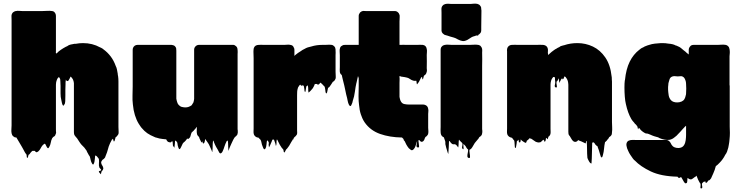

<svg xmlns="http://www.w3.org/2000/svg" viewBox="-20 -772 4162 1078"><path d="M645 -59Q645 -53 645.5 -46.5Q646 -40 646 -33Q646 -29 646 -25.5Q646 -22 644 -18Q644 -17 643.5 -16.5Q643 -16 643 -16Q642 -14 640 -12Q636 -5 630 -2L629 -1Q627 4 626 10Q625 16 622 21Q620 23 618 21Q617 18 616.5 14.5Q616 11 614 7Q613 8 612 9.5Q611 11 610 11Q609 11 608 12.5Q607 14 608 13Q603 21 598 32Q589 52 586 66Q583 80 572 106Q571 111 568.5 114Q566 117 562 121Q562 121 561.5 121.5Q561 122 560 122Q560 122 559.5 122.5Q559 123 558 123Q547 134 548 142Q549 150 554 157Q559 164 560 172Q561 180 550 191Q549 195 547.5 202Q546 209 545 205Q534 194 535 191Q536 188 541.5 187Q547 186 548 183Q549 180 538 169Q534 157 535.5 144.5Q537 132 535 120Q531 115 527 109.5Q523 104 517 101Q514 102 514 104Q513 112 512.5 121Q512 130 510 138Q509 142 506 148.5Q503 155 498 148Q491 137 489 126Q487 115 483 104Q480 102 478 97.5Q476 93 474 90L470 83Q466 73 465 72Q464 71 461 67Q454 56 445 48Q441 45 438 41Q431 33 425 23.5Q419 14 413 5Q409 0 403.5 -6Q398 -12 396 -19Q395 -22 395 -30V-305Q394 -307 394 -311Q394 -310 393.5 -313.5Q393 -317 393 -316Q392 -321 390 -325Q388 -329 385 -333Q384 -335 380 -339L377 -342Q375 -341 373 -335Q371 -331 368.5 -326.5Q366 -322 363 -318Q360 -316 358 -317Q356 -318 353 -319Q349 -327 349.5 -324Q350 -321 349 -320V-318Q348 -314 348 -310Q348 -306 348 -301Q347 -285 347 -268.5Q347 -252 347 -235Q346 -225 346.5 -214.5Q347 -204 345 -194Q345 -190 342 -187Q341 -186 340.5 -184Q340 -182 338 -180Q338 -180 337.5 -179.5Q337 -179 336 -179Q334 -179 332 -182Q330 -185 328 -193Q328 -195 327 -197L324 -212Q320 -226 320 -248Q320 -270 320 -290Q320 -292 319.5 -299.5Q319 -307 319 -314Q319 -317 318.5 -320.5Q318 -324 318 -327Q317 -329 316.5 -331Q316 -333 314 -335Q313 -336 312.5 -337.5Q312 -339 310 -340Q310 -339 309 -337.5Q308 -336 308 -337L304 -333Q300 -327 297 -317Q296 -313 295 -308.5Q294 -304 294 -296V-47Q294 -32 295 -29Q296 -26 291 -15Q291 -13 289 -11Q287 -9 287 -8Q285 -7 283 -5.5Q281 -4 279 -3Q277 -1 276 0.5Q275 2 273 4Q267 16 265 29Q263 42 256 54Q252 62 248 59.5Q244 57 241 50Q238 43 236 40Q234 36 232 35Q231 34 229 36Q227 37 225 38.5Q223 40 221 42Q221 42 219 44Q213 51 208 61Q203 71 195 78Q191 81 187.5 82.5Q184 84 179 80Q177 76 177 76Q176 76 176 75.5Q176 75 175 75H162Q159 77 156.5 80Q154 83 151 86Q149 90 147 92L144 95Q142 97 140 97Q139 101 138.5 104.5Q138 108 136 112Q132 116 132 115Q130 110 130 104.5Q130 99 128 94L125 91Q123 89 121.5 86Q120 83 118 80Q114 72 109.5 64Q105 56 101 49Q87 26 72 0L63 -1Q57 -4 54 -7Q47 -13 45 -24Q43 -35 44 -46.5Q45 -58 45 -68V-659Q45 -669 44.5 -680Q44 -691 50 -699Q51 -701 52.5 -702Q54 -703 55 -704Q58 -706 62 -708Q66 -710 70 -710Q78 -712 87.5 -711Q97 -710 104 -710H219Q232 -710 245.5 -711Q259 -712 272 -710Q282 -709 287 -702Q288 -700 290 -698Q292 -694 293 -690.5Q294 -687 294 -683V-484Q294 -477 293.5 -476Q293 -475 297 -471V-472Q298 -472 298 -472.5Q298 -473 299 -473Q300 -474 303 -477Q306 -480 307 -481Q309 -483 311.5 -485Q314 -487 316 -488Q318 -490 319 -490.5Q320 -491 321 -492Q328 -497 335 -501Q342 -505 349 -509Q351 -510 353.5 -511Q356 -512 358 -513Q367 -521 388 -524Q390 -525 392.5 -525Q395 -525 398 -526H405Q415 -528 425.5 -529Q436 -530 446 -530Q499 -530 542 -506Q543 -506 547 -504Q557 -499 562 -494Q584 -478 601.5 -455Q619 -432 630 -401Q634 -394 636.5 -382.5Q639 -371 641 -358Q641 -355 641.5 -351.5Q642 -348 643 -344Q645 -330 645 -315.5Q645 -301 645 -287Z M1315 -27Q1314 -25 1314 -22.5Q1314 -20 1313 -18Q1313 -17 1312.5 -16.5Q1312 -16 1312 -16Q1312 -15 1311.5 -14.5Q1311 -14 1311 -14Q1311 -14 1309 -12Q1308 -9 1302 -5Q1300 -2 1297 0Q1294 4 1291.5 9Q1289 14 1287 18Q1283 26 1279 35Q1275 44 1271 53L1267 63Q1266 65 1265 70.5Q1264 76 1263 73Q1261 59 1261 45Q1261 31 1259 17Q1259 17 1255 19Q1254 19 1254 19.5Q1254 20 1253 20Q1249 27 1245.5 36Q1242 45 1239 54Q1238 57 1237 60.5Q1236 64 1234 68Q1232 72 1230 77.5Q1228 83 1223 87Q1216 93 1210.5 83.5Q1205 74 1203 69Q1201 65 1198 60.5Q1195 56 1193 52Q1190 46 1187 40Q1184 34 1182 28L1179 19Q1176 17 1176 18Q1174 34 1174 49.5Q1174 65 1172 81Q1171 83 1170 78.5Q1169 74 1168 72Q1166 69 1164 63Q1160 55 1156.5 46.5Q1153 38 1148 31Q1142 21 1132 8Q1131 13 1130.5 18Q1130 23 1128 28Q1127 29 1126 30Q1125 31 1124 33Q1120 33 1120 34L1115 21Q1115 22 1114 24Q1113 26 1112 28Q1111 29 1110 26Q1109 23 1108 22Q1106 18 1104 13.5Q1102 9 1100 5Q1099 3 1098.5 0Q1098 -3 1096 -5Q1094 -6 1093 -7Q1092 -9 1090 -11Q1088 -15 1087 -16Q1085 -22 1085 -26Q1084 -31 1084.5 -35.5Q1085 -40 1085 -47V-60Q1084 -58 1081 -55Q1080 -52 1073 -45L1070 -42Q1070 -41 1069.5 -41Q1069 -41 1069 -40L1056 -28Q1052 -19 1050 -9.5Q1048 0 1040 6Q1033 12 1031 4Q1030 8 1028 10.5Q1026 13 1021 19L1016 24Q1010 28 1006 34L998 51Q997 53 994.5 58Q992 63 990 65Q986 66 984.5 63Q983 60 982 58Q981 55 980 51.5Q979 48 978 45Q977 40 976.5 35Q976 30 974 26Q970 22 968 19H967Q966 19 965 18Q964 17 963 18Q962 28 961.5 38Q961 48 959 58Q959 59 958 56Q957 53 955 52Q954 50 953 49Q952 48 951 46Q950 40 950 33.5Q950 27 948 21Q947 22 947 21.5Q947 21 947 21Q946 22 944 22Q944 23 943.5 23Q943 23 943 23Q942 24 941.5 25Q941 26 939 27Q938 28 936 27.5Q934 27 932 27Q924 26 920 21.5Q916 17 913 10H908Q906 10 904 9.5Q902 9 900 9Q894 9 891 8Q883 7 875 5.5Q867 4 859 1Q852 0 845 -4Q835 -8 825.5 -13Q816 -18 807 -24Q789 -37 777 -52Q772 -57 768 -63.5Q764 -70 759 -77Q746 -98 737.5 -125.5Q729 -153 726 -186Q723 -209 724 -237Q725 -265 725 -286V-493Q725 -502 730 -509L736 -515Q743 -520 751.5 -520Q760 -520 768 -520H943Q947 -520 953 -518Q962 -515 965 -509Q967 -507 969 -501Q970 -497 970 -488V-218Q972 -205 976.5 -193.5Q981 -182 996 -173Q1002 -171 1004 -171Q1009 -170 1012.5 -169.5Q1016 -169 1020 -169Q1025 -169 1028.5 -169.5Q1032 -170 1036 -171Q1038 -171 1039 -172Q1041 -173 1043.5 -174Q1046 -175 1048 -176L1056 -181Q1061 -188 1066 -197Q1068 -202 1068.5 -207Q1069 -212 1070 -217V-493Q1070 -504 1078 -512Q1086 -520 1097 -520H1271Q1284 -520 1290.5 -520Q1297 -520 1306 -512Q1311 -507 1312.5 -501.5Q1314 -496 1314 -491Q1315 -486 1314.5 -480Q1314 -474 1314 -469V-55Q1314 -51 1314 -47Q1314 -43 1315 -38ZM1092 -8Q1092 -8 1092 -8Q1092 -8 1093 -7Q1093 -7 1093 -7Q1093 -7 1093 -7Q1092 -8 1092 -8Z M1864 -369Q1864 -363 1864.5 -357Q1865 -351 1865 -344Q1865 -340 1865 -336Q1865 -332 1863 -328Q1860 -320 1853 -315Q1853 -315 1852.5 -315Q1852 -315 1852 -314Q1851 -314 1850.5 -313.5Q1850 -313 1849 -313Q1844 -306 1840 -299Q1836 -292 1831 -286Q1830 -285 1829 -283.5Q1828 -282 1826 -281Q1825 -281 1824 -280Q1824 -280 1823.5 -279.5Q1823 -279 1822 -279Q1821 -278 1819 -265Q1817 -252 1814 -248Q1813 -247 1810 -249Q1807 -255 1807 -262Q1806 -267 1805.5 -273Q1805 -279 1803 -285L1797 -291Q1795 -293 1790.5 -298Q1786 -303 1781 -307L1780 -308Q1779 -308 1779 -307.5Q1779 -307 1778 -307Q1776 -305 1773.5 -301.5Q1771 -298 1767 -297Q1762 -296 1759 -301Q1758 -300 1754 -300Q1750 -300 1748 -301L1743 -289Q1740 -282 1736.5 -277Q1733 -272 1728 -267Q1725 -264 1722 -260.5Q1719 -257 1716 -255Q1712 -251 1712 -253Q1710 -265 1710.5 -272.5Q1711 -280 1708 -293Q1706 -292 1704 -290Q1700 -288 1700 -287Q1698 -280 1697.5 -272Q1697 -264 1695 -257Q1694 -256 1692.5 -257Q1691 -258 1690 -259Q1689 -267 1688.5 -274Q1688 -281 1686 -288Q1686 -290 1684.5 -290.5Q1683 -291 1682 -292Q1682 -292 1681 -293Q1680 -294 1678 -295Q1678 -290 1676 -288Q1676 -288 1671 -293H1669Q1668 -293 1667.5 -294.5Q1667 -296 1666 -297Q1665 -296 1664 -295.5Q1663 -295 1662 -294Q1660 -291 1658 -288Q1656 -285 1654 -282Q1653 -281 1653 -279.5Q1653 -278 1652 -276Q1649 -267 1648.5 -257Q1648 -247 1648 -237V-39Q1648 -34 1648.5 -28.5Q1649 -23 1647 -18Q1647 -17 1646.5 -16.5Q1646 -16 1646 -15Q1646 -15 1644 -13Q1640 -7 1637 -5Q1639 -7 1635 -3.5Q1631 0 1630 2Q1630 3 1629 4Q1628 6 1627.5 9Q1627 12 1624 11Q1624 11 1624 11.5Q1624 12 1623 12Q1621 16 1621 17Q1619 19 1617.5 22Q1616 25 1614 28Q1606 42 1603.5 46.5Q1601 51 1592 62Q1591 63 1589.5 64.5Q1588 66 1586 68Q1585 69 1582 76Q1579 83 1577 84Q1576 85 1573 80Q1572 77 1572 73.5Q1572 70 1570 67L1564 60Q1560 56 1557 50Q1551 42 1547 33Q1543 24 1538 15Q1538 14 1537.5 14Q1537 14 1537 13Q1534 10 1534 12Q1532 20 1532.5 29Q1533 38 1530 46Q1529 49 1528 43Q1527 37 1526 34L1518 11V10Q1515 13 1514 13Q1512 13 1510 11Q1507 18 1504.5 25Q1502 32 1498 40Q1497 41 1496.5 43.5Q1496 46 1494 48Q1493 49 1492 52.5Q1491 56 1490 54Q1487 38 1489 33.5Q1491 29 1483 16Q1480 18 1478 22Q1477 29 1476.5 37Q1476 45 1474 53Q1474 54 1471.5 59.5Q1469 65 1466 66Q1461 67 1458 59Q1455 51 1454 49Q1450 40 1448.5 30.5Q1447 21 1443 13Q1441 11 1439 9Q1437 7 1435 5Q1432 3 1432 1Q1430 0 1426 0Q1425 0 1424.5 -0.5Q1424 -1 1422 -1Q1414 -4 1409 -11Q1407 -13 1405 -19Q1403 -26 1403.5 -35Q1404 -44 1404 -51V-411Q1404 -426 1404 -444.5Q1404 -463 1403 -482Q1403 -487 1403.5 -492.5Q1404 -498 1405 -502Q1408 -511 1416 -516Q1421 -518 1424 -519Q1427 -520 1433 -520Q1440 -521 1447 -520.5Q1454 -520 1460 -520H1576Q1584 -520 1593 -521Q1602 -522 1610 -520Q1613 -520 1615 -519Q1625 -516 1628 -508Q1633 -501 1633 -493V-458L1639 -464Q1641 -465 1642 -466Q1643 -467 1643 -467Q1645 -469 1653.5 -475Q1662 -481 1666 -483Q1672 -488 1678.5 -491.5Q1685 -495 1691 -498Q1699 -503 1708.5 -506Q1718 -509 1728 -511Q1757 -520 1789 -520H1806Q1811 -520 1817 -520.5Q1823 -521 1829 -521Q1836 -521 1842.5 -520Q1849 -519 1853 -515Q1859 -511 1862 -504Q1864 -498 1864 -494V-489Q1865 -482 1864.5 -475.5Q1864 -469 1864 -463Z M2384 -22V-20Q2383 -19 2383 -18Q2383 -17 2382.5 -17Q2382 -17 2382 -16Q2382 -15 2380 -13Q2378 -10 2375.5 -7.5Q2373 -5 2369 -3Q2365 3 2363.5 9Q2362 15 2357 20Q2350 26 2344 23.5Q2338 21 2334 14Q2330 14 2330 15Q2329 21 2331 31.5Q2333 42 2333 49.5Q2333 57 2326 56Q2316 54 2319 41.5Q2322 29 2322 19Q2318 31 2313.5 46Q2309 61 2299 69Q2292 74 2286 69Q2280 64 2275 60Q2267 50 2261 39Q2255 28 2250 16Q2250 17 2249.5 18.5Q2249 20 2249 21Q2248 18 2247.5 15Q2247 12 2245 8L2237 0H2236Q2168 -1 2114 -20Q2060 -39 2028 -84Q2024 -89 2020.5 -96Q2017 -103 2014 -109Q2012 -114 2010 -119.5Q2008 -125 2006 -130Q2002 -142 1999.5 -155.5Q1997 -169 1996 -182Q1993 -202 1993 -232Q1993 -262 1994 -285V-333L1990 -345L1982 -309Q1982 -307 1981 -306Q1976 -284 1972.5 -256.5Q1969 -229 1961 -207Q1960 -201 1958 -194.5Q1956 -188 1953 -183Q1951 -179 1951 -179Q1946 -174 1943 -179Q1940 -181 1938.5 -185.5Q1937 -190 1935 -194L1932 -206L1929 -221Q1926 -232 1923.5 -242.5Q1921 -253 1919 -264Q1916 -278 1913 -292Q1910 -306 1906 -320L1901 -341Q1901 -343 1900.5 -344Q1900 -345 1900 -346Q1900 -349 1898 -351Q1897 -352 1896 -353.5Q1895 -355 1893 -356Q1893 -356 1890 -361Q1890 -362 1889.5 -362.5Q1889 -363 1889 -364Q1889 -365 1888.5 -366Q1888 -367 1888 -368Q1887 -374 1887.5 -381Q1888 -388 1888 -395V-462Q1888 -471 1887 -482Q1886 -493 1889 -502Q1892 -512 1900 -515Q1905 -519 1909.5 -519.5Q1914 -520 1918 -520H1994V-683Q1994 -692 2001 -701Q2002 -703 2006 -705Q2009 -708 2013 -709Q2018 -711 2023 -710.5Q2028 -710 2033 -710H2196Q2207 -710 2214 -703Q2219 -700 2222 -691Q2224 -687 2224 -683.5Q2224 -680 2224 -675Q2224 -669 2223.5 -663Q2223 -657 2223 -651V-520H2231Q2238 -521 2245 -520.5Q2252 -520 2259 -520H2321Q2329 -520 2337.5 -520.5Q2346 -521 2354 -520Q2373 -517 2376 -497Q2378 -489 2377 -480Q2376 -471 2376 -463Q2376 -446 2376.5 -426.5Q2377 -407 2376 -389Q2377 -386 2377 -378Q2377 -369 2374 -363Q2373 -358 2369 -354Q2368 -353 2367 -352Q2366 -351 2365 -350Q2365 -350 2364.5 -349.5Q2364 -349 2363 -349Q2363 -349 2362.5 -348.5Q2362 -348 2361 -348Q2360 -346 2359.5 -344Q2359 -342 2358 -340Q2358 -336 2356 -332Q2356 -326 2353 -327Q2351 -327 2351 -332Q2351 -338 2349 -339Q2349 -341 2347 -339Q2347 -339 2345 -337Q2344 -336 2343 -334Q2342 -332 2341 -330Q2338 -325 2335.5 -319Q2333 -313 2329 -308Q2328 -307 2327.5 -306Q2327 -305 2325 -303Q2324 -302 2323 -300Q2322 -298 2321 -299Q2319 -304 2319 -309Q2319 -314 2317 -319Q2315 -318 2310 -318Q2304 -318 2298 -320Q2289 -323 2281.5 -328.5Q2274 -334 2266 -336Q2259 -338 2252.5 -339Q2246 -340 2239 -341Q2233 -341 2227 -344Q2228 -344 2225.5 -344.5Q2223 -345 2223 -345V-337Q2224 -333 2223.5 -323.5Q2223 -314 2223 -306V-235Q2223 -232 2223 -229Q2223 -226 2224 -223Q2225 -219 2226 -214.5Q2227 -210 2229 -206Q2236 -191 2249 -188Q2262 -185 2278 -185H2357Q2363 -185 2371 -181Q2380 -176 2383 -166Q2384 -164 2384 -161Q2386 -154 2385 -146.5Q2384 -139 2384 -132V-55Q2384 -48 2385 -39Q2386 -30 2384 -22Z M2588 -542Q2576 -540 2563.5 -545Q2551 -550 2539 -557Q2536 -558 2532.5 -559.5Q2529 -561 2525 -562Q2517 -564 2508.5 -566.5Q2500 -569 2492 -572Q2489 -573 2486.5 -573.5Q2484 -574 2481 -575L2473 -578Q2472 -580 2470.5 -581Q2469 -582 2467 -583Q2460 -590 2459 -598V-700Q2459 -709 2458.5 -720Q2458 -731 2464 -739L2470 -745Q2473 -747 2479 -749Q2487 -751 2495.5 -751Q2504 -751 2511 -750H2624Q2633 -751 2642.5 -751.5Q2652 -752 2661 -750Q2662 -750 2662 -749.5Q2662 -749 2663 -749Q2664 -749 2668 -747Q2673 -745 2676 -740Q2681 -734 2681.5 -729Q2682 -724 2682 -721Q2683 -717 2683 -713.5Q2683 -710 2683 -706Q2683 -685 2682.5 -663Q2682 -641 2682 -620V-602Q2682 -597 2681 -594Q2680 -589 2675 -584L2671 -580Q2669 -578 2667 -578Q2666 -577 2665.5 -575Q2665 -573 2663 -572Q2663 -572 2661 -572.5Q2659 -573 2657 -573Q2655 -573 2652 -572Q2649 -571 2647 -570Q2645 -569 2642 -568.5Q2639 -568 2637 -567Q2635 -567 2634 -566Q2627 -563 2620 -558Q2613 -553 2605 -548.5Q2597 -544 2588 -542ZM2686 -18Q2685 -17 2685 -16Q2685 -15 2684 -14V-13Q2682 -11 2680 -9Q2678 -7 2676 -5Q2676 -5 2675.5 -4.5Q2675 -4 2674 -4Q2674 -4 2673.5 -3.5Q2673 -3 2672 -3Q2670 -1 2668 3Q2667 4 2666.5 6Q2666 8 2664 9Q2660 14 2656 18.5Q2652 23 2648 28V29H2647Q2647 30 2645 32L2632 54Q2627 63 2620 67Q2616 69 2616 69Q2615 77 2617 88.5Q2619 100 2619 108.5Q2619 117 2612 115Q2604 113 2604 104.5Q2604 96 2606.5 85.5Q2609 75 2608 67Q2607 67 2604 64Q2601 61 2599 57.5Q2597 54 2595 50Q2592 47 2591 45L2582 36Q2581 43 2582.5 56Q2584 69 2579 65Q2572 60 2575 50Q2578 40 2576 32Q2575 30 2573.5 29Q2572 28 2570 26L2563 19Q2561 16 2557 12Q2555 22 2555 33Q2555 44 2553 55Q2552 56 2551 54Q2550 52 2549 51Q2546 47 2543.5 44Q2541 41 2537 39Q2532 37 2527 38Q2522 39 2517 35Q2513 32 2510.5 28.5Q2508 25 2505 21Q2504 21 2503 20Q2502 19 2501 21Q2500 38 2499.5 56Q2499 74 2497 92Q2497 94 2495.5 89.5Q2494 85 2493 83Q2491 77 2489 69.5Q2487 62 2485 56Q2481 42 2480.5 37Q2480 32 2480.5 29Q2481 26 2479.5 20.5Q2478 15 2472 -1L2466 -4Q2459 -9 2456.5 -16Q2454 -23 2454 -30Q2453 -37 2453.5 -44.5Q2454 -52 2454 -59V-493Q2454 -498 2455 -501Q2457 -507 2459 -509L2465 -515Q2469 -518 2478 -520Q2488 -522 2498.5 -521Q2509 -520 2517 -520H2616Q2628 -520 2640.5 -521Q2653 -522 2665 -520Q2667 -520 2669 -519Q2671 -518 2673.5 -517Q2676 -516 2677 -515Q2680 -512 2681 -510Q2685 -506 2687 -497Q2688 -493 2687.5 -487.5Q2687 -482 2687 -477Q2688 -458 2687.5 -439.5Q2687 -421 2687 -402V-55Q2687 -51 2687 -47Q2687 -43 2688 -38Q2688 -34 2688 -30Q2688 -26 2686 -18Z M3416 -87Q3416 -73 3417 -58Q3418 -43 3416 -29Q3416 -21 3415 -18Q3412 -10 3405 -5Q3405 -5 3404.5 -4.5Q3404 -4 3403 -4Q3403 -4 3402.5 -3.5Q3402 -3 3401 -3Q3400 -2 3397 4Q3394 10 3392 10Q3387 18 3381 23Q3380 24 3379 24.5Q3378 25 3377 26Q3373 44 3371.5 62.5Q3370 81 3365 99Q3363 107 3361 110Q3358 113 3357 112Q3356 112 3353 107Q3352 103 3349.5 95.5Q3347 88 3346 84Q3344 77 3342 70.5Q3340 64 3337 57Q3336 55 3335.5 52Q3335 49 3333 48Q3333 48 3331 47Q3329 46 3328 45Q3327 43 3325.5 42Q3324 41 3323 40Q3318 33 3319 33.5Q3320 34 3320 34Q3320 34 3313 27Q3312 28 3309 28Q3306 28 3305 29Q3304 51 3303.5 86.5Q3303 122 3301 145Q3301 147 3297.5 145Q3294 143 3294 143Q3290 139 3287 133.5Q3284 128 3282 124Q3281 121 3279.5 118.5Q3278 116 3278 114Q3276 91 3276 67Q3276 43 3274 21Q3272 19 3271 19Q3270 22 3270 25.5Q3270 29 3268 32Q3267 35 3263 31Q3258 29 3253.5 26.5Q3249 24 3244 22Q3240 20 3234.5 18.5Q3229 17 3226 14Q3222 22 3213.5 24Q3205 26 3198 20Q3192 15 3188.5 8Q3185 1 3179 -8Q3177 -10 3175 -12.5Q3173 -15 3172 -19Q3171 -23 3171 -32V-296Q3171 -303 3170 -307Q3168 -324 3158 -336Q3157 -338 3155.5 -339.5Q3154 -341 3152 -342Q3151 -343 3149 -343Q3147 -340 3146.5 -336.5Q3146 -333 3144 -330Q3139 -325 3138 -328Q3136 -332 3136 -333Q3133 -330 3129 -324Q3127 -318 3125 -316Q3124 -314 3123 -310Q3122 -306 3121 -308Q3119 -314 3118.5 -320Q3118 -326 3117 -333Q3117 -331 3116 -331Q3116 -329 3115 -329Q3114 -326 3111.5 -321Q3109 -316 3105 -314Q3103 -306 3106 -292.5Q3109 -279 3101 -281Q3092 -283 3095.5 -295.5Q3099 -308 3097 -318Q3096 -319 3096 -323V-328Q3096 -331 3096 -334.5Q3096 -338 3093 -339Q3093 -339 3090.5 -339.5Q3088 -340 3087 -340Q3075 -329 3072 -309Q3071 -304 3071 -298.5Q3071 -293 3071 -288V-48Q3071 -41 3071.5 -33Q3072 -25 3070 -18Q3069 -15 3067 -12Q3065 -9 3063 -7Q3062 -7 3062 -6.5Q3062 -6 3061 -6Q3061 -6 3059 -4Q3058 -1 3057.5 2Q3057 5 3055 8Q3055 9 3054 9.5Q3053 10 3052 9Q3051 8 3050.5 5.5Q3050 3 3049 2Q3047 4 3045 5Q3044 7 3044.5 10Q3045 13 3044 15Q3042 21 3040 23Q3039 24 3036 22Q3034 17 3036 18.5Q3038 20 3032 14Q3031 13 3031 12Q3028 14 3026 16.5Q3024 19 3021 21Q3020 22 3019 23.5Q3018 25 3013 27H3012Q3009 28 3003 28Q2999 28 2995.5 26.5Q2992 25 2988 24Q2983 21 2977.5 17Q2972 13 2969 11Q2962 7 2963 7Q2963 7 2961 6Q2959 7 2957 5.5Q2955 4 2953 4Q2952 5 2950.5 7Q2949 9 2947 11Q2946 12 2945 13Q2944 14 2942 15Q2941 15 2941 15.5Q2941 16 2941 16Q2940 16 2940 17Q2939 17 2938.5 17.5Q2938 18 2938 18Q2937 19 2936 24.5Q2935 30 2930 30Q2929 30 2925.5 27.5Q2922 25 2921 25Q2919 23 2918 23Q2914 21 2910.5 18Q2907 15 2905 12Q2905 11 2904.5 11Q2904 11 2904 10Q2903 14 2903 18Q2903 22 2901 26Q2901 27 2900 26.5Q2899 26 2898 27Q2894 27 2894 28Q2893 24 2892.5 20Q2892 16 2891 12Q2890 14 2886 18Q2885 19 2884 19.5Q2883 20 2882 21Q2881 28 2880.5 34.5Q2880 41 2878 49Q2877 51 2876.5 55.5Q2876 60 2874 59Q2870 57 2870.5 52.5Q2871 48 2870 45Q2869 37 2869 30.5Q2869 24 2867 17Q2865 15 2862.5 12Q2860 9 2858 6Q2856 4 2855 2Q2851 0 2849 0Q2848 0 2847.5 -0.5Q2847 -1 2845 -1Q2837 -4 2832 -11Q2830 -13 2828 -19Q2826 -26 2826.5 -35Q2827 -44 2827 -51V-484Q2826 -487 2826.5 -489.5Q2827 -492 2827 -495Q2828 -506 2836 -513Q2844 -520 2855 -520Q2863 -521 2871.5 -520.5Q2880 -520 2887 -520H2993Q2998 -520 3009 -520.5Q3020 -521 3029 -520Q3035 -520 3043 -516Q3052 -511 3055 -501Q3057 -495 3056.5 -488Q3056 -481 3056 -475L3058 -463L3064 -469Q3070 -475 3077 -480.5Q3084 -486 3091 -491L3100 -497H3101Q3111 -504 3121 -508Q3127 -514 3142 -517Q3144 -518 3147 -518Q3182 -530 3222 -530Q3268 -530 3309 -510.5Q3350 -491 3378.5 -449.5Q3407 -408 3414 -343Q3415 -339 3415 -335.5Q3415 -332 3415 -328Q3416 -321 3416 -314Q3416 -307 3416 -300Z M4076 10Q4075 18 4074.5 25.5Q4074 33 4072 41L4069 57Q4066 69 4062 79.5Q4058 90 4052 97Q4049 104 4045 110Q4041 116 4037 122Q4030 132 4021 141L4009 153Q4008 154 4007 154.5Q4006 155 4005 156Q4001 160 3999 161Q3997 165 3996 170.5Q3995 176 3993 181Q3989 191 3985 201Q3981 211 3976 221Q3975 225 3972.5 229Q3970 233 3966 237Q3959 243 3959.5 242.5Q3960 242 3962 240Q3960 241 3958 241Q3955 243 3952 249Q3949 255 3944 254Q3939 253 3940.5 251Q3942 249 3942.5 248Q3943 247 3932 248Q3934 246 3929 250.5Q3924 255 3925 254L3922 257Q3920 264 3922.5 274Q3925 284 3918 286Q3911 287 3913 276Q3915 265 3912 257Q3911 257 3910.5 256.5Q3910 256 3910 256Q3910 255 3909.5 255Q3909 255 3909 254Q3908 253 3906 249Q3902 243 3899.5 236.5Q3897 230 3894 223Q3894 221 3892 218Q3890 215 3890 216Q3890 215 3889.5 215Q3889 215 3889 214Q3887 218 3886 219Q3885 221 3882.5 221.5Q3880 222 3878 224Q3874 227 3870.5 230Q3867 233 3862 235Q3856 236 3850.5 233.5Q3845 231 3840 227Q3839 234 3839 240.5Q3839 247 3837 254Q3836 255 3833 256.5Q3830 258 3828 257Q3825 256 3823.5 253.5Q3822 251 3820 249Q3818 246 3814 238.5Q3810 231 3805 223Q3802 223 3801 223Q3793 223 3799 222.5Q3805 222 3798 225Q3791 231 3784 220Q3692 218 3634 190.5Q3576 163 3544 129Q3542 128 3540 126L3535 120L3534 119Q3527 109 3519.5 98Q3512 87 3507 75L3501 61Q3499 54 3497.5 46.5Q3496 39 3498 32Q3502 20 3512 17Q3516 15 3520.5 14.5Q3525 14 3526 14Q3531 13 3537 13.5Q3543 14 3548 14H3721Q3724 14 3726.5 14.5Q3729 15 3734 18Q3743 24 3747 34Q3749 39 3751 41.5Q3753 44 3754 45Q3758 51 3765 54Q3766 54 3766.5 54.5Q3767 55 3767 55Q3776 59 3789 59H3790Q3795 59 3798 58Q3813 55 3820.5 43Q3828 31 3830 14.5Q3832 -2 3832 -15V-66Q3828 -62 3826 -61Q3825 -61 3825 -60.5Q3825 -60 3825 -60L3811 -45Q3806 -39 3800 -32.5Q3794 -26 3788 -20Q3780 -10 3766 0Q3754 10 3739 13Q3726 15 3711 12Q3696 9 3684 4L3675 -1Q3672 -2 3669.5 -2.5Q3667 -3 3664 -4Q3658 -6 3652 -7.5Q3646 -9 3640 -12Q3639 -13 3638 -13Q3637 -13 3636 -14Q3632 -15 3628.5 -17Q3625 -19 3621 -20Q3617 -22 3613 -22Q3609 -22 3605 -23Q3588 -31 3576 -44Q3571 -51 3573 -49Q3575 -47 3570 -52Q3567 -55 3566 -55Q3565 -54 3565 -50Q3565 -46 3563 -47Q3561 -48 3561 -52Q3560 -57 3559 -60.5Q3558 -64 3554 -68Q3552 -70 3551 -72Q3544 -77 3540 -84Q3534 -90 3532 -93L3525 -103Q3505 -137 3494 -188Q3490 -204 3488 -229.5Q3486 -255 3486 -280.5Q3486 -306 3488 -320Q3488 -322 3489 -323Q3495 -384 3515.5 -425.5Q3536 -467 3570 -493Q3572 -495 3573 -495Q3577 -499 3582.5 -502Q3588 -505 3595 -508Q3597 -510 3599.5 -511Q3602 -512 3605 -513Q3610 -515 3615 -517Q3620 -519 3625 -520Q3639 -525 3656.5 -527Q3674 -529 3691 -530H3699Q3717 -530 3733 -527Q3760 -525 3773 -517Q3779 -516 3784 -513Q3795 -509 3802.5 -503Q3810 -497 3818 -490Q3827 -484 3829 -481.5Q3831 -479 3834 -476.5Q3837 -474 3847 -466V-493Q3847 -501 3852 -508Q3853 -510 3858 -515Q3859 -516 3863 -518Q3869 -520 3874 -520H4009Q4017 -520 4030.5 -521Q4044 -522 4054 -520Q4055 -519 4058 -519Q4068 -515 4073 -506L4076 -496Q4078 -486 4077.5 -475.5Q4077 -465 4076 -456V-302Q4076 -299 4076 -296Q4076 -293 4077 -289V-61Q4078 -44 4078 -26Q4078 -8 4076 10ZM3807 -202Q3818 -207 3823 -216Q3828 -225 3830 -236Q3831 -239 3831.5 -241.5Q3832 -244 3832 -247Q3833 -255 3833 -274.5Q3833 -294 3832 -301Q3832 -304 3831.5 -306.5Q3831 -309 3831 -312Q3829 -321 3825 -329.5Q3821 -338 3813 -342Q3807 -345 3799.5 -344Q3792 -343 3785 -343Q3779 -343 3773 -344Q3767 -345 3761 -344Q3749 -342 3743 -334L3740 -329Q3738 -324 3736.5 -317.5Q3735 -311 3733 -305Q3733 -302 3732.5 -299Q3732 -296 3732 -293Q3732 -287 3731 -284Q3731 -277 3731 -268.5Q3731 -260 3732 -255Q3733 -245 3734.5 -236Q3736 -227 3740 -220Q3741 -218 3742.5 -216Q3744 -214 3745 -212Q3752 -203 3762 -200Q3767 -198 3772.5 -197.5Q3778 -197 3783 -197L3794 -198Q3802 -200 3807 -202Z"/></svg>

Font: Rubik Wet Paint
Style: Regular
Weight: 400
Designer: Hubert and Fischer, NaN
Foundry: Hubert and Fischer, NaN
Version: Version 2.200